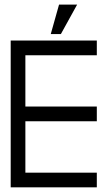

<svg xmlns="http://www.w3.org/2000/svg" viewBox="-20 -804 445 824"><path d="M25.9 -629.9H395.5V-566.9H88.9V-346.7H395.5V-283.7H88.9V-63H395.5V0H25.9ZM311 -784.2 241.2 -657.7H197.8L233.4 -784.2Z"/></svg>

Font: Fibel Sued LRS
Style: Regular
Weight: 400
Designer: Peter Wiegel
Foundry: Peter Wiegel
Version: Version 000.000